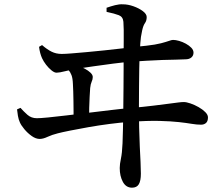

<svg xmlns="http://www.w3.org/2000/svg" viewBox="-20 -808 1040 890"><path d="M592 62Q564 62 549.5 35Q535 8 535 -29Q535 -47 540.5 -72.5Q546 -98 548 -144Q549 -169 550 -210.5Q551 -252 551.5 -301.5Q552 -351 552.5 -400.5Q553 -450 553 -490.5Q553 -531 553 -552Q553 -589 553.5 -618Q554 -647 553.5 -669.5Q553 -692 552 -707Q550 -730 531 -737.5Q512 -745 474 -753V-772Q494 -779 513.5 -784Q533 -789 550 -788Q573 -788 598.5 -779Q624 -770 642 -756.5Q660 -743 660 -729Q660 -712 652 -701Q644 -690 639 -667Q632 -636 630.5 -608.5Q629 -581 627 -551Q626 -527 625.5 -490Q625 -453 624.5 -407.5Q624 -362 624 -313Q624 -264 625 -217Q626 -170 628 -128Q630 -90 631.5 -57Q633 -24 633 -3Q633 30 623.5 46Q614 62 592 62ZM321 -250Q321 -268 321 -291.5Q321 -315 320.5 -339Q320 -363 319.5 -384Q319 -405 318 -418Q317 -445 311.5 -459.5Q306 -474 298 -482Q290 -490 279 -496L282 -508Q300 -509 315 -507.5Q330 -506 347 -501Q359 -497 374 -489Q389 -481 399.5 -471Q410 -461 410 -451Q410 -440 405 -429.5Q400 -419 398 -400Q397 -383 395.5 -359Q394 -335 393.5 -307.5Q393 -280 393 -251ZM164 -164Q146 -164 127 -177.5Q108 -191 93 -209Q78 -227 72 -241Q66 -254 63 -271.5Q60 -289 59 -301L75 -308Q89 -292 107 -276Q125 -260 151 -260Q166 -260 202.5 -263.5Q239 -267 288.5 -273Q338 -279 392 -285.5Q446 -292 496 -298Q546 -304 582 -307Q649 -313 693 -318.5Q737 -324 764 -327.5Q791 -331 806.5 -333Q822 -335 832 -335Q844 -335 863 -328.5Q882 -322 900.5 -311.5Q919 -301 931.5 -288.5Q944 -276 944 -264Q944 -246 935 -238Q926 -230 912 -230Q892 -230 868.5 -234Q845 -238 809.5 -242Q774 -246 719.5 -247.5Q665 -249 581 -243Q539 -240 488.5 -233.5Q438 -227 390 -218.5Q342 -210 304.5 -202.5Q267 -195 248 -190Q220 -183 200 -173.5Q180 -164 164 -164ZM242 -471Q232 -471 218.5 -482Q205 -493 193.5 -508Q182 -523 175 -538Q170 -549 166.5 -562Q163 -575 161 -591L175 -599Q198 -579 219 -568.5Q240 -558 266 -558Q282 -558 312.5 -560.5Q343 -563 382.5 -566.5Q422 -570 464 -574.5Q506 -579 545 -583.5Q584 -588 614 -591.5Q644 -595 658 -596Q702 -601 726.5 -607.5Q751 -614 763.5 -618.5Q776 -623 782 -623Q794 -623 810 -618.5Q826 -614 841.5 -605.5Q857 -597 867 -586.5Q877 -576 877 -564Q877 -550 867 -541.5Q857 -533 839 -533Q823 -532 795.5 -531.5Q768 -531 733 -530Q698 -529 660.5 -526.5Q623 -524 588 -522Q551 -519 504 -513Q457 -507 412.5 -500.5Q368 -494 335 -489Q310 -485 282.5 -478Q255 -471 242 -471Z"/></svg>

Font: Noto Serif SC ExtraLight SemiBold
Style: Regular
Weight: 600
Version: Version 2.002-H1;hotconv 1.1.0;makeotfexe 2.6.0